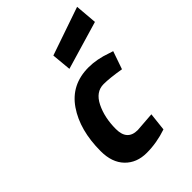

<svg xmlns="http://www.w3.org/2000/svg" viewBox="-228 -875 989 989"><g transform="rotate(-45 266.0 -381.0)"><path d="M343 -512Q403 -512 470 -488L492 -481L458 -383Q381 -396 337 -396Q280 -396 249 -333.5Q218 -271 218 -187.5Q218 -104 294 -104L401 -112L390 -13Q317 12 244 12Q171 12 126.5 -34Q82 -80 82 -162Q82 -315 149.5 -413.5Q217 -512 343 -512ZM268 -576 258 -683 522 -774 532 -654Z"/></g></svg>

Font: Titillium Web
Style: Bold Italic
Weight: 700
Italic angle: -13°
Version: Version 1.002;PS 57.000;hotconv 1.0.70;makeotf.lib2.5.55311